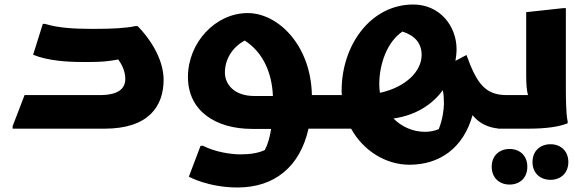

<svg xmlns="http://www.w3.org/2000/svg" viewBox="-20 -571 2610 852"><path d="M591 -455H579C539 -446 474 -443 410 -443H378C312 -443 237 -447 180 -465H170L127 -328C193 -301 281 -296 341 -296H380C423 -296 457 -298 505 -307C522 -283 536 -253 536 -221C536 -178 506 -149 422 -149H89L36 -11V0H444C641 0 706 -101 706 -217C706 -311 642 -404 591 -455Z M1364 -149C1360 -369 1215 -513 1079 -513C937 -513 814 -383 814 -229C814 -81 934 1 1099 1H1183C1177 42 1167 72 1155 95C1126 108 1091 114 1048 114C1005 114 936 104 881 76H870L818 213C818 213 904 261 1034 261C1197 261 1311 170 1349 0H1423L1443 -20V-149ZM978 -249C978 -305 1008 -360 1066 -391C1149 -338 1187 -245 1191 -145H1109C1018 -145 978 -198 978 -249Z M2050 -327 2001 -301C2004 -318 2006 -336 2006 -353C2006 -455 1932 -551 1814 -551C1625 -551 1496 -371 1496 -169C1496 -162 1496 -156 1497 -149H1423L1403 -125V0H1538C1592 98 1692 160 1797 160C1930 160 2036 87 2077 -60C2118 -9 2174 0 2209 0L2229 -22V-149C2134 -149 2096 -199 2050 -327ZM1766 -431C1818 -414 1851 -382 1851 -327C1851 -256 1783 -185 1666 -159C1664 -171 1663 -184 1663 -197C1663 -285 1697 -385 1766 -431ZM1726 -45C1828 -60 1900 -109 1945 -171C1949 -151 1950 -131 1950 -109C1949 -81 1944 -41 1927 2C1908 10 1887 14 1866 14C1813 14 1763 -8 1726 -45Z M2499 -32C2491 -68 2491 -146 2491 -186V-535H2480L2315 -517V-236C2315 -200 2317 -170 2323 -149H2209L2189 -129V0H2320C2404 0 2459 -8 2499 -24ZM2423 69C2378 69 2343 98 2343 148C2343 198 2378 227 2423 227C2467 227 2502 198 2502 148C2502 98 2467 69 2423 69ZM2241 90C2197 90 2162 119 2162 169C2162 219 2197 248 2241 248C2286 248 2320 219 2320 169C2320 119 2286 90 2241 90Z"/></svg>

Font: Kufam Arabic Latin Roman Bold
Style: Regular
Weight: 700
Designer: Wael Morcos & Artur Schmal
Version: Version 1.200;PS 001.200;hotconv 1.0.88;makeotf.lib2.5.64775